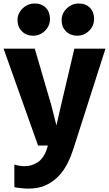

<svg xmlns="http://www.w3.org/2000/svg" viewBox="-20 -836 626 1103"><path d="M62.5 238.8V109.4Q91.8 118.7 121.1 118.7Q140.6 118.7 158.9 113.5Q177.2 108.4 196.5 96.2Q215.8 84 231.2 59.3Q246.6 34.7 254.9 0H198.7L0.5 -556.6H179.7L274.9 -231L304.2 -115.2L330.6 -231L407.2 -556.6H585.9L403.3 14.2Q373.5 107.9 331.8 158.4Q290 209 235.4 231Q197.3 247.6 139.6 247.6Q126.5 247.6 96.4 244.4Q66.4 241.2 62.5 238.8ZM423.8 -630.9Q384.8 -630.9 359.4 -655.8Q334 -680.7 334 -720.2Q334 -759.3 363.5 -787.6Q393.1 -815.9 432.6 -815.9Q472.7 -815.9 496.6 -791.5Q520.5 -767.1 520.5 -727.5Q520.5 -687.5 491.9 -659.2Q463.4 -630.9 423.8 -630.9ZM169.9 -630.9Q131.3 -630.9 106 -656Q80.6 -681.2 80.6 -720.2Q80.6 -759.3 110.1 -787.6Q139.6 -815.9 179.2 -815.9Q219.2 -815.9 243.2 -791.5Q267.1 -767.1 267.1 -727.5Q267.1 -687.5 238.5 -659.2Q210 -630.9 169.9 -630.9Z"/></svg>

Font: HaufeMerriweatherSans
Style: Bold
Weight: 700
Designer: Eben Sorkin
Foundry: Eben Sorkin
Version: Version 1.56